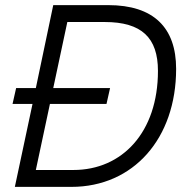

<svg xmlns="http://www.w3.org/2000/svg" viewBox="-20 -730 727 750"><path d="M38 0H259C501 0 668 -189 668 -461C668 -622 580 -710 403 -710H188L120 -386H43L29 -324H107ZM120 -66 175 -324H396L410 -386H188L243 -644H389C533 -644 597 -583 597 -453C597 -213 457 -66 267 -66Z"/></svg>

Font: Geist Light
Style: Italic
Weight: 300
Italic angle: -12°
Designer: Basement.studio, Andrés Briganti, Mateo Zaragoza
Foundry: Basement.studio, Vercel, Andrés Briganti, Guido Ferreyra, Mateo Zaragoza
Version: Version 1.500